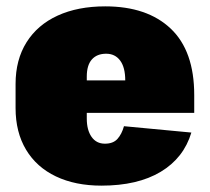

<svg xmlns="http://www.w3.org/2000/svg" viewBox="-20 -572 660 604"><path d="M299 12Q217 12 156 -17Q95 -46 62 -101Q29 -156 29 -232V-308Q29 -384 63.5 -439Q98 -494 161.5 -523Q225 -552 311 -552Q443 -552 517 -482Q591 -412 591 -273V-217H213V-319H416L374 -283V-319Q374 -360 358 -381.5Q342 -403 314 -403Q285 -403 269 -385Q253 -367 253 -331V-199Q253 -163 268 -141.5Q283 -120 310 -120Q336 -120 349.5 -135Q363 -150 370 -175L582 -155Q558 -75 485.5 -31.5Q413 12 299 12Z"/></svg>

Font: Pathway Extreme Condensed Black
Style: Regular
Weight: 900
Width: 3
Version: Version 1.001;gftools[0.9.26]